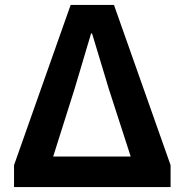

<svg xmlns="http://www.w3.org/2000/svg" viewBox="-20 -760 750 780"><path d="M37 0H673V-89L443 -740H267L37 -89ZM196 -124 283 -399 350 -624H354L422 -399L511 -124Z"/></svg>

Font: Source Han Sans Old Style Bold
Style: Regular
Weight: 700
Designer: Ryoko NISHIZUKA (kana & ideographs); Paul D. Hunt (Latin, Greek & Cyrillic); Wenlong ZHANG (bopomofo); Sandoll Communica
Foundry: Adobe Systems Incorporated
Version: Version 1.004;PS 1.004;hotconv 1.0.81;makeotf.lib2.5.63406